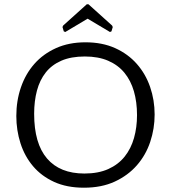

<svg xmlns="http://www.w3.org/2000/svg" viewBox="-20 -862 796 894"><path d="M392 -842 502 -743 505 -736 499 -716 492 -713 388 -775 284 -713 277 -716 271 -736 274 -743 384 -842ZM378 -665Q456 -665 516 -638Q576 -611 617 -564.5Q658 -518 679 -457Q700 -396 700 -329Q700 -263 679.5 -201.5Q659 -140 617.5 -92.5Q576 -45 514.5 -16.5Q453 12 371 12Q291 12 232 -15Q173 -42 134 -88Q95 -134 75.5 -194.5Q56 -255 56 -322Q56 -393 77.5 -455.5Q99 -518 140 -564.5Q181 -611 241 -638Q301 -665 378 -665ZM373 -54Q438 -54 484.5 -75Q531 -96 560.5 -133Q590 -170 604 -219.5Q618 -269 618 -326Q618 -387 603.5 -437Q589 -487 559.5 -523Q530 -559 484 -579Q438 -599 375 -599Q311 -599 266 -579.5Q221 -560 193 -524.5Q165 -489 152 -440Q139 -391 139 -332Q139 -194 199 -124Q259 -54 373 -54Z"/></svg>

Font: Quattrocento Sans
Style: Regular
Weight: 400
Designer: Pablo Impallari
Foundry: Pablo Impallari, Igino Marini, Brenda Gallo
Version: Version 2.000